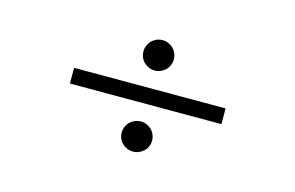

<svg xmlns="http://www.w3.org/2000/svg" viewBox="-65 -667 1129 734"><g transform="rotate(15 500.0 -300.5)"><path d="M560.1 -139.2Q560.1 -126.5 555.4 -115.7Q550.8 -105 542.5 -97.2Q534.2 -89.4 523.2 -84.7Q512.2 -80.1 500 -80.1Q487.3 -80.1 476.6 -84.7Q465.8 -89.4 457.5 -97.2Q449.2 -105 444.6 -115.7Q439.9 -126.5 439.9 -139.2Q439.9 -151.9 444.6 -162.8Q449.2 -173.8 457.5 -181.9Q465.8 -189.9 476.6 -194.6Q487.3 -199.2 500 -199.2Q512.2 -199.2 523.2 -194.6Q534.2 -189.9 542.5 -181.9Q550.8 -173.8 555.4 -162.8Q560.1 -151.9 560.1 -139.2ZM200.2 -269V-331.1H799.8V-269ZM560.1 -460.9Q560.1 -448.2 555.4 -437.3Q550.8 -426.3 542.5 -418.2Q534.2 -410.2 523.2 -405.5Q512.2 -400.9 500 -400.9Q487.3 -400.9 476.6 -405.5Q465.8 -410.2 457.5 -418.2Q449.2 -426.3 444.6 -437.3Q439.9 -448.2 439.9 -460.9Q439.9 -473.1 444.6 -484.1Q449.2 -495.1 457.5 -503.4Q465.8 -511.7 476.6 -516.4Q487.3 -521 500 -521Q512.2 -521 523.2 -516.4Q534.2 -511.7 542.5 -503.4Q550.8 -495.1 555.4 -484.1Q560.1 -473.1 560.1 -460.9Z"/></g></svg>

Font: Charis SIL
Style: Italic
Weight: 400
Italic angle: -11°
Foundry: SIL International
Version: Version 4.112